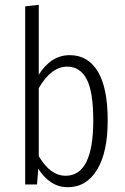

<svg xmlns="http://www.w3.org/2000/svg" viewBox="-20 -762 516 793"><path d="M268.1 -534.2Q343.3 -534.2 384 -466.8Q424.8 -399.4 424.8 -264.2Q424.8 -132.8 380.9 -60.8Q336.9 11.2 259.8 11.2Q221.7 11.2 190.7 -9.5Q159.7 -30.3 138.2 -64.9L132.8 0H84V-735.8L140.1 -742.2V-453.1Q190.4 -534.2 268.1 -534.2ZM251 -36.1Q365.2 -36.1 365.2 -264.2Q365.2 -383.3 337.9 -435.1Q310.5 -486.8 257.8 -486.8Q191.4 -486.8 140.1 -397.9V-117.2Q187.5 -36.1 251 -36.1Z"/></svg>

Font: Fira Sans Compressed Light
Style: Regular
Weight: 300
Width: 1
Designer: Carrois Corporate & Edenspiekermann AG
Foundry: Carrois Corporate GbR & Edenspiekermann AG
Version: Version 4.203;PS 004.203;hotconv 1.0.88;makeotf.lib2.5.64775